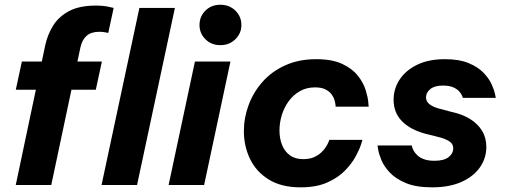

<svg xmlns="http://www.w3.org/2000/svg" viewBox="-20 -794 2169 824"><path d="M200 0H47.6L174.6 -601.8Q184 -644.8 207.6 -683.4Q231.2 -722 275.7 -746Q320.2 -770 391.2 -770Q423.8 -770 445.8 -765Q467.8 -760 467.8 -760L444.6 -652.6Q444.6 -652.6 432.7 -655.1Q420.8 -657.6 406.4 -657.6Q371.4 -657.6 352 -640.6Q332.6 -623.6 325.2 -591ZM391.2 -408.8H47.8L73.8 -530H417.2Z M568.2 0H415.8L578.2 -760H730.6Z M856 0H703.6L816.6 -530H969ZM925.8 -600.2Q886.8 -600.2 861.5 -625.7Q836.2 -651.2 836.2 -686.4Q836.2 -723.2 861.5 -748.4Q886.8 -773.6 925.8 -773.6Q964.4 -773.6 990.2 -748.4Q1016 -723.2 1016 -686.4Q1016 -651.2 990.2 -625.7Q964.4 -600.2 925.8 -600.2Z M1270.2 10Q1187.4 10 1133.1 -23.8Q1078.8 -57.6 1052.7 -112.6Q1026.6 -167.6 1026.6 -231Q1026.6 -288 1046.9 -343Q1067.2 -398 1106.4 -442.5Q1145.6 -487 1203.8 -513.5Q1262 -540 1337.4 -540Q1406 -540 1449.2 -519.5Q1492.4 -499 1516.1 -468.7Q1539.8 -438.4 1549.2 -407.8Q1558.6 -377.2 1560.4 -356.7Q1562.2 -336.2 1562.2 -336.2H1420.4Q1420.4 -336.2 1419.7 -344.5Q1419 -352.8 1415.4 -365.2Q1411.8 -377.6 1402.3 -390Q1392.8 -402.4 1376 -410.7Q1359.2 -419 1331.8 -419Q1295.4 -419 1267.2 -402.9Q1239 -386.8 1219.4 -360.2Q1199.8 -333.6 1189.6 -300.6Q1179.4 -267.6 1179.4 -233.8Q1179.4 -200.6 1190.3 -172.5Q1201.2 -144.4 1223.9 -127.7Q1246.6 -111 1281.6 -111Q1308.2 -111 1327.2 -119.3Q1346.2 -127.6 1359.1 -140Q1372 -152.4 1379.6 -164.8Q1387.2 -177.2 1390.3 -185.5Q1393.4 -193.8 1393.4 -193.8H1535.6Q1535.6 -193.8 1529.1 -173.3Q1522.6 -152.8 1506.3 -122.5Q1490 -92.2 1460.2 -61.6Q1430.4 -31 1383.8 -10.5Q1337.2 10 1270.2 10Z M1834.2 10Q1766 10 1722.2 -8.2Q1678.4 -26.4 1653.3 -53.1Q1628.2 -79.8 1617.1 -106.5Q1606 -133.2 1603.1 -151.4Q1600.2 -169.6 1600.2 -169.6H1747.2Q1747.2 -169.6 1748.8 -163Q1750.4 -156.4 1755.7 -146.7Q1761 -137 1771.5 -127.1Q1782 -117.2 1800 -110.6Q1818 -104 1844.8 -104Q1885.8 -104 1905.5 -119.9Q1925.2 -135.8 1925.2 -156.4Q1925.2 -175.6 1910.7 -185.8Q1896.2 -196 1873.6 -202.8L1805.8 -220Q1741.8 -237 1705.5 -273.5Q1669.2 -310 1669.2 -366.2Q1669.2 -413 1695 -452.4Q1720.8 -491.8 1769.9 -515.9Q1819 -540 1889.6 -540Q1950.6 -540 1990.9 -523.3Q2031.2 -506.6 2055 -481.8Q2078.8 -457 2089.9 -432.2Q2101 -407.4 2104.4 -390.7Q2107.8 -374 2107.8 -374H1966.6Q1966.6 -374 1963.6 -381.9Q1960.6 -389.8 1951.9 -400.4Q1943.2 -411 1926.1 -418.9Q1909 -426.8 1880.8 -426.8Q1845 -426.8 1826.7 -411.7Q1808.4 -396.6 1808.4 -376Q1808.4 -358.6 1822.5 -347.3Q1836.6 -336 1859.8 -329.2L1920 -313.2Q1964.2 -303.8 1997.5 -283.2Q2030.8 -262.6 2049 -232.5Q2067.2 -202.4 2067.2 -163Q2067.2 -116 2040.2 -76.6Q2013.2 -37.2 1961.2 -13.6Q1909.2 10 1834.2 10Z"/></svg>

Font: Be Vietnam Pro Variable Thin
Style: Italic
Weight: 100
Italic angle: -12°
Designer: Lam Bao, Tony Le, Vietanh Nguyen
Foundry: Yellow Type Foundry
Version: Version 1.002